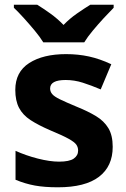

<svg xmlns="http://www.w3.org/2000/svg" viewBox="-20 -786 537 816"><path d="M459 -162Q459 -79 400.5 -34.5Q342 10 226 10Q169 10 128 2.5Q87 -5 46 -22V-145Q90 -125 141 -112Q192 -99 231 -99Q275 -99 293.5 -112Q312 -125 312 -146Q312 -160 304.5 -171Q297 -182 272 -196Q247 -210 194 -232Q143 -254 110 -275.5Q77 -297 61 -327.5Q45 -358 45 -404Q45 -480 104 -518Q163 -556 261 -556Q312 -556 358 -546Q404 -536 453 -513L408 -406Q368 -423 332 -434.5Q296 -446 259 -446Q193 -446 193 -410Q193 -397 201.5 -386.5Q210 -376 234.5 -364Q259 -352 307 -332Q354 -313 388 -292.5Q422 -272 440.5 -241.5Q459 -211 459 -162ZM164 -606Q150 -629 127.5 -656Q105 -683 81.5 -709Q58 -735 39 -753V-766H138Q164 -750 194 -728.5Q224 -707 250 -680Q276 -707 307 -728.5Q338 -750 364 -766H463V-753Q445 -735 421 -709Q397 -683 374.5 -656Q352 -629 338 -606Z"/></svg>

Font: Noto Sans IKEA
Style: Bold
Weight: 600
Designer: Monotype Design Team
Foundry: Monotype Imaging Inc.
Version: Version 2.001